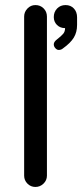

<svg xmlns="http://www.w3.org/2000/svg" viewBox="-20 -739 327 765"><path d="M76.2 -39.1V-672.9Q76.2 -691.4 89.4 -705.1Q102.5 -718.8 121.1 -718.8Q140.6 -718.8 153.8 -705.6Q167 -692.4 167 -672.9V-39.1Q167 -20.5 153.3 -7.3Q139.6 5.9 121.1 5.9Q102.5 5.9 89.4 -7.3Q76.2 -20.5 76.2 -39.1ZM194.3 -562.5Q194.3 -572.3 207 -582Q224.6 -595.7 231.9 -604.5Q239.3 -613.3 239.3 -627Q219.7 -627 207 -639.6Q194.3 -652.3 194.3 -670.9Q194.3 -691.4 207.5 -705.1Q220.7 -718.8 241.2 -718.8Q261.7 -718.8 274.4 -705.1Q287.1 -691.4 287.1 -669.9V-639.6Q287.1 -610.4 273.9 -588.9Q260.7 -567.4 230.5 -545.9Q223.6 -540 213.9 -540Q207 -540 200.7 -546.9Q194.3 -553.7 194.3 -562.5Z"/></svg>

Font: jf-openhuninn-1.0
Style: Regular
Weight: 400
Designer: [Kosugi Maru]
      Designed by Motoya company      

      [Varela Round]
      Joe Prince(Latin component); Avraham Co
Foundry: justfont CO.,LTD.
Version: 1.0